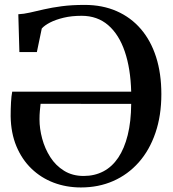

<svg xmlns="http://www.w3.org/2000/svg" viewBox="-20 -772 724 802"><path d="M318 11Q257 11 204.2 -9Q151.5 -29 111.5 -67.5Q71.5 -106 48.5 -161.2Q25.5 -216.5 24.5 -286.5Q24.5 -317.5 26 -344.5Q27.5 -371.5 31 -389H528Q525.5 -485.5 501.2 -556.8Q477 -628 431.8 -667Q386.5 -706 321 -706Q279 -706 245.8 -698Q212.5 -690 189.2 -678Q166 -666 154.5 -653L134 -554.5H61L56.5 -712.5Q79 -713.5 105.2 -719.5Q131.5 -725.5 164 -733Q196.5 -740.5 238.2 -746Q280 -751.5 333.5 -751.5Q408 -751.5 467.2 -725.5Q526.5 -699.5 568.2 -651Q610 -602.5 632 -533.8Q654 -465 654 -379Q654 -289 629.2 -216.8Q604.5 -144.5 559.5 -93.8Q514.5 -43 453.2 -16Q392 11 318 11ZM329.5 -37Q375 -37 411.5 -56Q448 -75 473.8 -113.2Q499.5 -151.5 513.5 -207.8Q527.5 -264 528 -338L149.5 -338.5Q148 -325 146.5 -308.8Q145 -292.5 145 -273.5Q145 -234.5 156.2 -192.8Q167.5 -151 190 -115.8Q212.5 -80.5 247.5 -58.8Q282.5 -37 329.5 -37Z"/></svg>

Font: Merriweather 60pt Medium
Style: Regular
Weight: 500
Version: Version 2.100